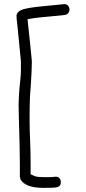

<svg xmlns="http://www.w3.org/2000/svg" viewBox="-20 -729 416 928"><path d="M294 -657Q291 -656 280 -655Q269 -654 249 -652L184 -646Q164 -644 149 -642Q134 -640 123 -638L113 -636L122 -552Q126 -517 128 -494.5Q130 -472 131.5 -458.5Q133 -445 133.5 -439Q134 -433 134 -431Q134 -410 132.5 -381.5Q131 -353 129.5 -327.5Q128 -302 126.5 -284Q125 -266 125 -265Q124 -240 123.5 -213Q123 -186 123 -157Q123 -106 125.5 -50.5Q128 5 128 69V113Q129 113 134 116L143 120Q149 124 161.5 125.5Q174 127 189 127Q206 127 220.5 127Q235 127 249 125Q262 125 268 133Q274 141 274 151Q274 161 270.5 166.5Q267 172 258 175Q249 178 232.5 178.5Q216 179 189 179Q103 179 79 138L76 125V71Q76 29 75 -13Q74 -55 73 -93.5Q72 -132 71 -165Q70 -198 70 -221Q70 -230 70.5 -240.5Q71 -251 71.5 -266Q72 -281 74 -301.5Q76 -322 79 -352Q81 -370 81 -386Q81 -402 81 -416V-434L63 -617Q61 -631 60.5 -637.5Q60 -644 60 -648V-656Q65 -676 92 -684Q119 -692 178 -698L291 -709Q303 -709 309.5 -701Q316 -693 316 -682Q316 -674 310.5 -666.5Q305 -659 294 -657Z"/></svg>

Font: Nelagoney
Style: Regular
Weight: 400
Designer: Kanati
Foundry: Kanati and Michael Everson
Version: Version 2.000